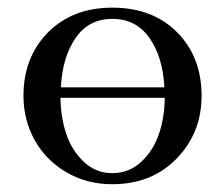

<svg xmlns="http://www.w3.org/2000/svg" viewBox="-20 -472 582 499"><path d="M41 -223.1Q41 -323.2 104.7 -387.7Q168.5 -452.1 272 -452.1Q376.5 -452.1 440.2 -388.2Q503.9 -324.2 503.9 -223.1Q503.9 -126.5 439 -59.8Q374 6.8 272 6.8Q205.1 6.8 151.9 -24.7Q98.6 -56.2 69.8 -108.4Q41 -160.6 41 -223.1ZM137.2 -217.8Q137.7 -167.5 152.1 -124.3Q166.5 -81.1 197.8 -51.5Q229 -22 272 -22Q315.4 -22 346.9 -51.3Q378.4 -80.6 393.1 -123.8Q407.7 -167 408.2 -217.8ZM138.2 -245.1H407.2Q403.3 -323.2 368.7 -373Q334 -422.9 272 -422.9Q210.4 -422.9 176.3 -373Q142.1 -323.2 138.2 -245.1Z"/></svg>

Font: Dihjauti S
Style: Bold
Weight: 700
Designer: T. Christopher White
Version: Version 3.0.0